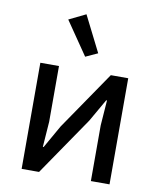

<svg xmlns="http://www.w3.org/2000/svg" viewBox="-87 -855 767 923"><g transform="rotate(10 296.5 -393.0)"><path d="M82 -518H173V-246L164 -122H168L231 -233L426 -518H511V0H420V-272L429 -395H425L362 -285L167 0H82ZM178 -746 260 -786 348 -611 289 -584Z"/></g></svg>

Font: IBM Plex Sans Text
Style: Regular
Weight: 450
Designer: Mike Abbink, Paul van der Laan, Pieter van Rosmalen
Foundry: Bold Monday
Version: Version 3.005